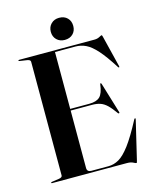

<svg xmlns="http://www.w3.org/2000/svg" viewBox="-128 -952 851 1053"><g transform="rotate(-15 297.0 -426.0)"><path d="M34 -697Q34 -700 39 -700H467Q483.5 -700 495.8 -706.8Q508 -713.5 511 -713.5Q513 -713.5 515.5 -703.5L559.5 -525Q561 -519.5 558 -518Q555.5 -517 552.5 -521.5Q508.5 -591 476 -627.2Q443.5 -663.5 415.2 -677Q387 -690.5 356.5 -690.5H240V-367.5H348Q389.5 -367.5 408.8 -386.2Q428 -405 434 -455Q434.5 -460 437 -460Q441 -460.5 442.5 -454L495 -281Q496.5 -276 493 -275Q490.5 -273.5 487 -277Q464.5 -309 446 -326.8Q427.5 -344.5 407.8 -351.2Q388 -358 361 -358H240V-32Q240 -9.5 264.5 -9.5H362Q392 -9.5 420.8 -25.8Q449.5 -42 483.8 -87.5Q518 -133 565 -222Q568 -226.5 570.5 -226Q573.5 -225 572 -218L519.5 3Q517 13.5 515 13.5Q510.5 13.5 498 6.8Q485.5 0 463 0H39Q34 0 34 -3Q34 -6 40 -7L80.5 -13Q100 -16 100 -27V-673Q100 -684 80.5 -687L40 -693Q34 -694 34 -697ZM310 -740.5Q282 -740.5 264.2 -758Q246.5 -775.5 246.5 -803Q246.5 -830.5 264.2 -848.2Q282 -866 310 -866Q339 -866 356.5 -848.5Q374 -831 374 -803Q374 -775.5 356.5 -758Q339 -740.5 310 -740.5Z"/></g></svg>

Font: Fraunces 144pt S000 SemiBold
Style: Regular
Weight: 600
Version: Version 1.000; ttfautohint (v1.8.3)